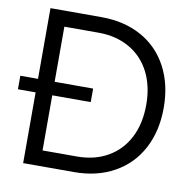

<svg xmlns="http://www.w3.org/2000/svg" viewBox="-82 -827 906 909"><g transform="rotate(10 371.0 -372.5)"><path d="M88 -745H333Q443 -745 525.5 -699.5Q608 -654 653 -569.5Q698 -485 698 -373Q698 -261 653 -176.5Q608 -92 525 -46Q442 0 333 0H88ZM614 -373Q614 -463 579.5 -530Q545 -597 481 -633.5Q417 -670 333 -670H168V-75H333Q418 -75 481.5 -111.5Q545 -148 579.5 -215Q614 -282 614 -373ZM3 -405H353V-340H3Z"/></g></svg>

Font: Trafiko Sans Variable
Style: Regular
Weight: 400
Designer: Gumpita Rahayu / Trafiko
Foundry: Tokotype / Trafiko
Version: Version 0.001;FEAKit 1.0